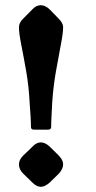

<svg xmlns="http://www.w3.org/2000/svg" viewBox="-20 -702 368 739"><path d="M103.7 -665.1Q119 -682 137 -682Q154.5 -682 172 -665L206 -630Q214 -622 218.5 -613.8Q223 -605.5 223 -598Q223 -575 214 -529Q205 -483 195 -425.5Q185 -368 181 -308Q179 -269 178 -250Q177 -231 177 -224.5Q177 -218 177 -213.9Q177 -203 165 -203H110Q99 -203 99 -213.9Q99 -218 99 -224.5Q99 -231 98 -250Q97 -269 94 -308Q91 -369 81 -426.5Q71 -484 62 -529Q53 -574 53 -596.6Q53 -615 69 -630ZM104.3 -136.9Q120 -154 137 -154Q154.5 -154 172 -137L206.5 -103Q223 -86 223 -69.1Q223 -52.2 206.5 -33.8L172 0Q153 17 137 17Q120.5 17 104 0L69 -34Q53 -50 53 -69.2Q53 -87 68.7 -102.7Z"/></svg>

Font: Young Serif Light
Style: Regular
Weight: 300
Designer: Bastien Sozeau
Foundry: NBR — Bastien Sozeau
Version: Version 5.001